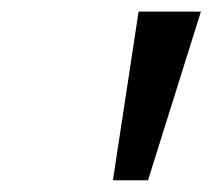

<svg xmlns="http://www.w3.org/2000/svg" viewBox="-20 -742 363 328"><path d="M323.2 -722.2 232.9 -434.1H172.9L216.8 -722.2Z"/></svg>

Font: Perun
Style: Italic
Weight: 400
Italic angle: -12°
Foundry: Stefan Peev, Context Ltd
Version: Version 001.000